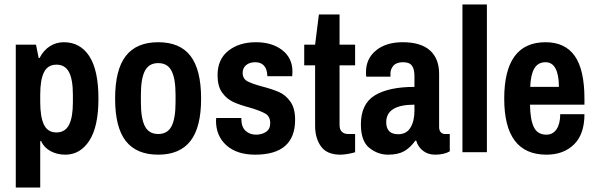

<svg xmlns="http://www.w3.org/2000/svg" viewBox="-20 -685 2680 864"><path d="M423 -241Q423 -115 382 -52Q341 11 274 11Q237 11 207.5 -5Q178 -21 165 -50H161V159H51V-484H142L154 -424H158Q176 -459 204.5 -477Q233 -495 267 -495Q341 -495 382 -432Q423 -369 423 -241ZM161 -259V-226Q161 -158 178 -123.5Q195 -89 234 -89Q273 -89 290.5 -123Q308 -157 308 -225V-259Q308 -327 290.5 -360.5Q273 -394 234 -394Q195 -394 178 -360Q161 -326 161 -259Z M885 -241Q885 -112 837 -50.5Q789 11 692 11Q594 11 546 -50.5Q498 -112 498 -241Q498 -371 546 -433Q594 -495 692 -495Q790 -495 837.5 -433Q885 -371 885 -241ZM614 -259V-225Q614 -152 632 -117Q650 -82 692 -82Q734 -82 752 -117Q770 -152 770 -225V-259Q770 -331 752 -366Q734 -401 692 -401Q650 -401 632 -366Q614 -331 614 -259Z M1296 -363 1295 -342H1183V-344Q1182 -374 1168 -389.5Q1154 -405 1129 -405Q1103 -405 1087.5 -392Q1072 -379 1072 -357Q1072 -331 1093 -319.5Q1114 -308 1159 -296Q1205 -284 1235 -271Q1265 -258 1286.5 -228Q1308 -198 1308 -146Q1308 11 1128 11Q1046 11 999 -31Q952 -73 952 -142L953 -154H1066V-147Q1067 -112 1086 -95.5Q1105 -79 1132 -79Q1158 -79 1177 -91.5Q1196 -104 1196 -131Q1196 -161 1173.5 -174Q1151 -187 1103 -201Q1058 -213 1029 -226.5Q1000 -240 979.5 -268.5Q959 -297 959 -347Q959 -418 1007.5 -456.5Q1056 -495 1132 -495Q1204 -495 1250 -459.5Q1296 -424 1296 -363Z M1578 -391H1508V-122Q1508 -103 1518 -92.5Q1528 -82 1547 -82H1578V0Q1566 4 1546.5 7.5Q1527 11 1512 11Q1451 11 1424.5 -26Q1398 -63 1398 -119V-391H1349V-484H1398L1415 -620H1508V-484H1578Z M1956 -353V-114Q1956 -98 1963.5 -90Q1971 -82 1982 -82H2004V-4Q1978 11 1938 11Q1906 11 1883.5 -6.5Q1861 -24 1853 -52H1849Q1826 -20 1798.5 -4.5Q1771 11 1726 11Q1680 11 1642 -19.5Q1604 -50 1604 -125Q1604 -218 1667 -256Q1730 -294 1845 -294V-344Q1845 -373 1834 -389Q1823 -405 1794 -405Q1764 -405 1750.5 -389.5Q1737 -374 1737 -354V-340H1628Q1627 -345 1627 -361Q1627 -421 1672 -458Q1717 -495 1792 -495Q1874 -495 1915 -458Q1956 -421 1956 -353ZM1718 -135Q1718 -81 1772 -81Q1809 -81 1827 -110.5Q1845 -140 1845 -186V-214Q1718 -214 1718 -135Z M2061 -665H2171V0H2061Z M2610 -241V-214H2365Q2366 -146 2382.5 -112.5Q2399 -79 2439 -79Q2468 -79 2484.5 -103.5Q2501 -128 2501 -171H2610Q2610 -81 2563 -35Q2516 11 2439 11Q2249 11 2249 -241Q2249 -495 2435 -495Q2523 -495 2566.5 -433Q2610 -371 2610 -241ZM2366 -294H2495Q2495 -348 2480 -376.5Q2465 -405 2435 -405Q2401 -405 2384.5 -377Q2368 -349 2366 -294Z"/></svg>

Font: Pragati Narrow
Style: Bold
Weight: 700
Designer: Hector Gatti, Marcela Romero, Pablo Cosgaya and Nicolas Silva
Foundry: Omnibus-Type
Version: Version 1.010; ttfautohint (v1.3)